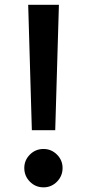

<svg xmlns="http://www.w3.org/2000/svg" viewBox="-20 -787 374 818"><path d="M115.7 -232.4 100.1 -766.6H231L215.3 -232.4ZM165.5 11.2Q131.3 11.2 107.4 -12.9Q83.5 -37.1 83.5 -71.3Q83.5 -104.5 107.4 -128.4Q131.3 -152.3 165.5 -152.3Q198.7 -152.3 222.7 -128.4Q246.6 -104.5 246.6 -71.3Q246.6 -37.1 222.7 -12.9Q198.7 11.2 165.5 11.2Z"/></svg>

Font: Acari Sans Neue Black
Style: Regular
Weight: 900
Designer: Alfredo Marco Pradil
Foundry: Alfredo Marco Pradil
Version: Version 1.045;June 16, 2019;FontCreator 11.5.0.2425 64-bit; 